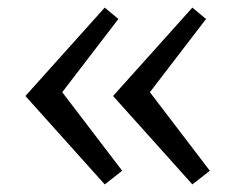

<svg xmlns="http://www.w3.org/2000/svg" viewBox="-20 -529 640 506"><path d="M487 -43 278 -276 487 -509 523 -479 375 -286 533 -79ZM256 -43 47 -276 256 -509 292 -479 144 -286 302 -79Z"/></svg>

Font: Wittgenstein
Style: Italic
Weight: 400
Italic angle: -11°
Designer: Jörg Drees
Foundry: Jörg Drees
Version: Version 1.500